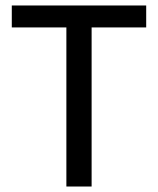

<svg xmlns="http://www.w3.org/2000/svg" viewBox="-20 -680 576 700"><path d="M222 0V-660H314V0ZM23 -580V-660H513V-580Z"/></svg>

Font: Bricolage Grotesque 28pt
Style: Regular
Weight: 400
Version: Version 1.001;gftools[0.9.33.dev8+g029e19f]